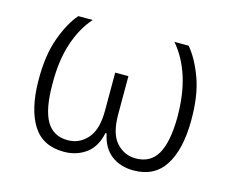

<svg xmlns="http://www.w3.org/2000/svg" viewBox="-82 -647 932 772"><g transform="rotate(15 384.5 -261.0)"><path d="M239 10Q151 10 109.5 -56Q68 -122 67 -241Q66 -345 92.5 -418Q119 -491 155 -532H215Q172 -484 148 -411.5Q124 -339 125 -241Q125 -137 153.5 -88Q182 -39 242 -39Q291 -39 324 -76.5Q357 -114 357 -192V-351H412V-192Q412 -111 445 -75Q478 -39 525 -39Q587 -39 615.5 -89Q644 -139 645 -241Q645 -337 622 -409Q599 -481 555 -532H614Q651 -489 677 -417Q703 -345 702 -241Q701 -122 658.5 -56Q616 10 529 10Q475 10 437 -18.5Q399 -47 387 -106H382Q370 -47 331 -18.5Q292 10 239 10Z"/></g></svg>

Font: Noto Sans Light
Style: Regular
Weight: 300
Designer: Monotype Design Team
Foundry: Monotype Imaging Inc.
Version: Version 2.007